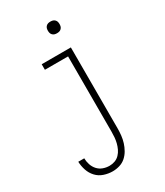

<svg xmlns="http://www.w3.org/2000/svg" viewBox="-227 -799 954 1112"><g transform="rotate(-30 250.0 -243.0)"><path d="M185 223Q156 223 127.5 213.5Q99 204 79 182.5Q59 161 49.5 132.5Q40 104 39 75H79Q79 96 86 117.5Q93 139 107.5 155Q122 171 142.5 178.5Q163 186 185 186Q204 186 221.5 179.5Q239 173 252 159.5Q265 146 273 129Q281 112 285.5 94Q290 76 291.5 57.5Q293 39 293 20V-483H138V-520H333V20Q333 44 330.5 67.5Q328 91 321 113.5Q314 136 302 157Q290 178 272.5 193.5Q255 209 232 216Q209 223 185 223ZM305 -631Q297 -631 289.5 -633Q282 -635 276 -641Q270 -647 268 -654.5Q266 -662 266 -670Q266 -678 268 -685.5Q270 -693 276 -699Q282 -705 289.5 -707Q297 -709 305 -709Q313 -709 320.5 -707Q328 -705 334 -699Q340 -693 342 -685.5Q344 -678 344 -670Q344 -662 342 -654.5Q340 -647 334 -641Q328 -635 320.5 -633Q313 -631 305 -631Z"/></g></svg>

Font: Iosevka Extralight
Style: Regular
Weight: 200
Monospace: yes
Designer: Belleve Invis
Foundry: Belleve Invis
Version: Version 32.0.1; ttfautohint (v1.8.4)